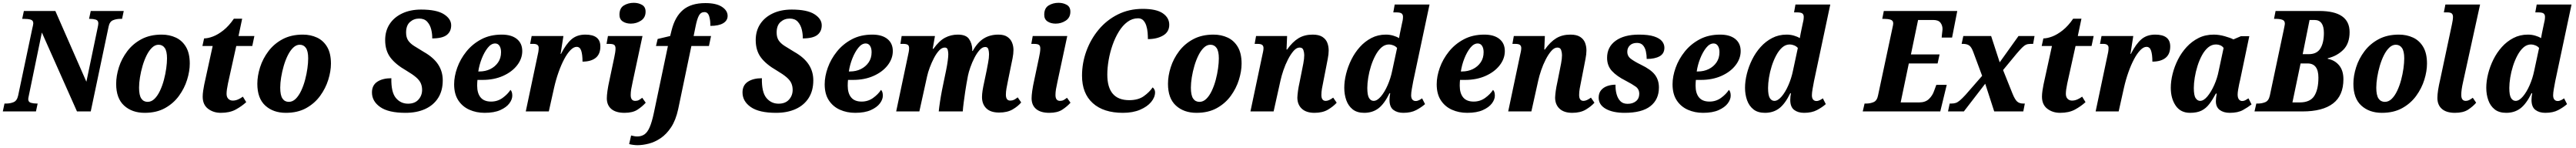

<svg xmlns="http://www.w3.org/2000/svg" viewBox="-43 -792 18339 1052"><path d="M-23 0 -11 -56H1Q30 -56 54 -66Q78 -76 86 -112L187 -590Q190 -603 192 -612Q194 -621 194 -626Q194 -647 175.5 -652.5Q157 -658 127 -658H115L127 -714H351L572 -211L652 -594Q654 -602 655.5 -611.5Q657 -621 657 -626Q657 -647 639 -652.5Q621 -658 598 -658H591L603 -714H838L826 -658H814Q785 -658 761 -648Q737 -638 730 -602L603 0H505L255 -561L164 -121Q158 -93 158 -88Q158 -67 176.5 -61.5Q195 -56 218 -56H225L213 0Z M987 10Q897 10 840.5 -41.5Q784 -93 784 -196Q784 -253 803.5 -314Q823 -375 863 -428Q903 -481 964 -513.5Q1025 -546 1108 -546Q1163 -546 1208.5 -525Q1254 -504 1281 -458.5Q1308 -413 1308 -340Q1308 -286 1289 -225Q1270 -164 1231 -110.5Q1192 -57 1131.5 -23.5Q1071 10 987 10ZM1008 -68Q1035 -68 1057 -89.5Q1079 -111 1096 -147Q1113 -183 1124 -224.5Q1135 -266 1140.5 -306Q1146 -346 1146 -377Q1146 -428 1130 -451Q1114 -474 1086 -474Q1061 -474 1039.5 -453.5Q1018 -433 1001 -399Q984 -365 972 -324Q960 -283 953.5 -242.5Q947 -202 947 -169Q947 -115 963 -91.5Q979 -68 1008 -68Z M1529 10Q1476 10 1438 -19Q1400 -48 1400 -105Q1400 -124 1403.5 -148Q1407 -172 1411 -191L1471 -465H1398L1410 -519Q1437 -519 1473 -532.5Q1509 -546 1548 -577Q1587 -608 1622 -659H1681L1655 -536H1768L1753 -465H1639L1580 -199Q1570 -152 1570 -125Q1570 -102 1582.5 -89.5Q1595 -77 1614 -77Q1633 -77 1651.5 -85Q1670 -93 1686 -105L1710 -66Q1677 -36 1634.5 -13Q1592 10 1529 10Z M1992 10Q1902 10 1845.5 -41.5Q1789 -93 1789 -196Q1789 -253 1808.5 -314Q1828 -375 1868 -428Q1908 -481 1969 -513.5Q2030 -546 2113 -546Q2168 -546 2213.5 -525Q2259 -504 2286 -458.5Q2313 -413 2313 -340Q2313 -286 2294 -225Q2275 -164 2236 -110.5Q2197 -57 2136.5 -23.5Q2076 10 1992 10ZM2013 -68Q2040 -68 2062 -89.5Q2084 -111 2101 -147Q2118 -183 2129 -224.5Q2140 -266 2145.5 -306Q2151 -346 2151 -377Q2151 -428 2135 -451Q2119 -474 2091 -474Q2066 -474 2044.5 -453.5Q2023 -433 2006 -399Q1989 -365 1977 -324Q1965 -283 1958.5 -242.5Q1952 -202 1952 -169Q1952 -115 1968 -91.5Q1984 -68 2013 -68Z M2844 10Q2723 10 2664 -31Q2605 -72 2605 -135Q2605 -186 2643 -211Q2681 -236 2743 -236Q2741 -137 2775 -96Q2809 -55 2862 -55Q2910 -55 2936 -84Q2962 -113 2962 -153Q2962 -179 2952.5 -200.5Q2943 -222 2918.5 -243Q2894 -264 2850 -290Q2773 -334 2736 -383.5Q2699 -433 2699 -507Q2699 -572 2730.5 -620.5Q2762 -669 2820 -696.5Q2878 -724 2955 -724Q3065 -724 3117 -691Q3169 -658 3169 -612Q3169 -568 3137.5 -543.5Q3106 -519 3034 -519Q3035 -549 3027 -582Q3019 -615 2998.5 -637.5Q2978 -660 2941 -660Q2903 -660 2875.5 -635.5Q2848 -611 2848 -561Q2848 -527 2862 -505.5Q2876 -484 2904 -466Q2932 -448 2974 -423Q3043 -384 3076 -334Q3109 -284 3109 -221Q3109 -147 3076 -95.5Q3043 -44 2983.5 -17Q2924 10 2844 10Z M3407 10Q3348 10 3298.5 -12Q3249 -34 3219.5 -79Q3190 -124 3190 -193Q3190 -249 3212 -310.5Q3234 -372 3277 -425.5Q3320 -479 3383 -512.5Q3446 -546 3529 -546Q3598 -546 3636.5 -515Q3675 -484 3675 -429Q3675 -375 3638.5 -328Q3602 -281 3538 -252.5Q3474 -224 3392 -224H3356Q3355 -214 3354.5 -203.5Q3354 -193 3354 -183Q3354 -129 3378.5 -99.5Q3403 -70 3453 -70Q3499 -70 3535 -96Q3571 -122 3591 -153Q3604 -141 3604 -112Q3604 -85 3583 -57Q3562 -29 3518.5 -9.5Q3475 10 3407 10ZM3370 -284Q3413 -284 3447.5 -301Q3482 -318 3503 -348.5Q3524 -379 3524 -421Q3524 -449 3513 -466Q3502 -483 3482 -483Q3454 -483 3429.5 -452.5Q3405 -422 3387 -376.5Q3369 -331 3362 -284Z M3783 -392Q3787 -408 3789.5 -423Q3792 -438 3792 -452Q3792 -480 3755 -480H3731L3742 -536H3968L3948 -409H3951Q3987 -480 4026 -513Q4065 -546 4124 -546Q4231 -546 4231 -462Q4231 -407 4197.5 -380.5Q4164 -354 4104 -354Q4104 -403 4095 -431Q4086 -459 4062 -459Q4041 -459 4018 -435.5Q3995 -412 3973.5 -371.5Q3952 -331 3933.5 -279Q3915 -227 3902 -170L3864 0H3700Z M4448 -624Q4414 -624 4390.5 -639.5Q4367 -655 4367 -687Q4367 -734 4398 -753Q4429 -772 4469 -772Q4502 -772 4527.5 -757.5Q4553 -743 4553 -709Q4553 -667 4520.5 -645.5Q4488 -624 4448 -624ZM4403 10Q4342 10 4309.5 -17Q4277 -44 4277 -94Q4277 -113 4281.5 -146Q4286 -179 4297 -228L4330 -384Q4334 -402 4336.5 -418.5Q4339 -435 4339 -447Q4339 -466 4329.5 -473Q4320 -480 4294 -480H4275L4285 -536H4531L4461 -210Q4454 -179 4450.5 -157.5Q4447 -136 4447 -117Q4447 -75 4479 -75Q4494 -75 4504.5 -80.5Q4515 -86 4529 -97L4554 -62Q4530 -35 4495.5 -12.5Q4461 10 4403 10Z M4495 240Q4481 240 4463 237.5Q4445 235 4436 232L4450 171Q4458 173 4470 175.5Q4482 178 4493 178Q4523 178 4544.5 163.5Q4566 149 4582 112.5Q4598 76 4612 10L4712 -465H4627L4639 -515L4728 -536L4738 -576Q4762 -673 4819.5 -721.5Q4877 -770 4979 -770Q5056 -770 5096.5 -743.5Q5137 -717 5137 -679Q5137 -646 5105.5 -627Q5074 -608 5014 -608Q5015 -645 5006 -675.5Q4997 -706 4972 -706Q4946 -706 4932.5 -681Q4919 -656 4908 -600L4895 -536H5019L5004 -465H4879L4785 -16Q4768 62 4735 112Q4702 162 4660.5 190Q4619 218 4575.5 229Q4532 240 4495 240Z M5482 10Q5361 10 5302 -31Q5243 -72 5243 -135Q5243 -186 5281 -211Q5319 -236 5381 -236Q5379 -137 5413 -96Q5447 -55 5500 -55Q5548 -55 5574 -84Q5600 -113 5600 -153Q5600 -179 5590.5 -200.5Q5581 -222 5556.5 -243Q5532 -264 5488 -290Q5411 -334 5374 -383.5Q5337 -433 5337 -507Q5337 -572 5368.5 -620.5Q5400 -669 5458 -696.5Q5516 -724 5593 -724Q5703 -724 5755 -691Q5807 -658 5807 -612Q5807 -568 5775.5 -543.5Q5744 -519 5672 -519Q5673 -549 5665 -582Q5657 -615 5636.5 -637.5Q5616 -660 5579 -660Q5541 -660 5513.5 -635.5Q5486 -611 5486 -561Q5486 -527 5500 -505.5Q5514 -484 5542 -466Q5570 -448 5612 -423Q5681 -384 5714 -334Q5747 -284 5747 -221Q5747 -147 5714 -95.5Q5681 -44 5621.5 -17Q5562 10 5482 10Z M6045 10Q5986 10 5936.5 -12Q5887 -34 5857.5 -79Q5828 -124 5828 -193Q5828 -249 5850 -310.5Q5872 -372 5915 -425.5Q5958 -479 6021 -512.5Q6084 -546 6167 -546Q6236 -546 6274.5 -515Q6313 -484 6313 -429Q6313 -375 6276.5 -328Q6240 -281 6176 -252.5Q6112 -224 6030 -224H5994Q5993 -214 5992.5 -203.5Q5992 -193 5992 -183Q5992 -129 6016.5 -99.5Q6041 -70 6091 -70Q6137 -70 6173 -96Q6209 -122 6229 -153Q6242 -141 6242 -112Q6242 -85 6221 -57Q6200 -29 6156.5 -9.5Q6113 10 6045 10ZM6008 -284Q6051 -284 6085.5 -301Q6120 -318 6141 -348.5Q6162 -379 6162 -421Q6162 -449 6151 -466Q6140 -483 6120 -483Q6092 -483 6067.5 -452.5Q6043 -422 6025 -376.5Q6007 -331 6000 -284Z M7070 8Q7009 8 6978.5 -22Q6948 -52 6948 -102Q6948 -123 6952 -148.5Q6956 -174 6964 -210L6981 -291Q6985 -313 6991.5 -346.5Q6998 -380 6998 -406Q6998 -424 6993.5 -441Q6989 -458 6971 -458Q6950 -458 6930.5 -436Q6911 -414 6894 -381Q6877 -348 6865 -313.5Q6853 -279 6848 -254L6837 -194Q6833 -173 6828 -138Q6823 -103 6818 -66Q6813 -29 6811 0H6640Q6643 -30 6649 -69.5Q6655 -109 6663 -150Q6671 -191 6678 -223L6692 -290Q6700 -329 6704 -359.5Q6708 -390 6708 -406Q6708 -422 6704 -438Q6700 -454 6683 -454Q6662 -454 6642.5 -433Q6623 -412 6606 -379.5Q6589 -347 6576 -312Q6563 -277 6557 -249L6502 0H6337L6421 -397Q6424 -410 6426.5 -423.5Q6429 -437 6429 -449Q6429 -467 6419.5 -473.5Q6410 -480 6388 -480H6367L6376 -536H6613L6597 -445H6602Q6643 -502 6685 -524Q6727 -546 6776 -546Q6834 -546 6855.5 -515Q6877 -484 6879 -440Q6879 -435 6878 -430H6882Q6916 -491 6960.5 -518.5Q7005 -546 7065 -546Q7105 -546 7128.5 -530Q7152 -514 7162 -489Q7172 -464 7172 -437Q7172 -410 7165.5 -377.5Q7159 -345 7153 -317L7132 -214Q7126 -186 7122 -162.5Q7118 -139 7118 -119Q7118 -77 7149 -77Q7164 -77 7175.5 -82.5Q7187 -88 7202 -100L7227 -64Q7205 -37 7166.5 -14.5Q7128 8 7070 8Z M7472 -624Q7438 -624 7414.5 -639.5Q7391 -655 7391 -687Q7391 -734 7422 -753Q7453 -772 7493 -772Q7526 -772 7551.5 -757.5Q7577 -743 7577 -709Q7577 -667 7544.5 -645.5Q7512 -624 7472 -624ZM7427 10Q7366 10 7333.5 -17Q7301 -44 7301 -94Q7301 -113 7305.5 -146Q7310 -179 7321 -228L7354 -384Q7358 -402 7360.5 -418.5Q7363 -435 7363 -447Q7363 -466 7353.5 -473Q7344 -480 7318 -480H7299L7309 -536H7555L7485 -210Q7478 -179 7474.5 -157.5Q7471 -136 7471 -117Q7471 -75 7503 -75Q7518 -75 7528.5 -80.5Q7539 -86 7553 -97L7578 -62Q7554 -35 7519.5 -12.5Q7485 10 7427 10Z M7951 10Q7813 10 7736.5 -59Q7660 -128 7660 -254Q7660 -344 7691 -429Q7722 -514 7779 -582Q7836 -650 7915.5 -689.5Q7995 -729 8092 -729Q8189 -729 8235 -697.5Q8281 -666 8281 -616Q8281 -565 8237 -539.5Q8193 -514 8129 -514Q8129 -535 8127 -560.5Q8125 -586 8117.5 -609.5Q8110 -633 8096 -647.5Q8082 -662 8059 -662Q8018 -662 7983.5 -636.5Q7949 -611 7922.5 -568Q7896 -525 7877.5 -472.5Q7859 -420 7849.5 -365Q7840 -310 7840 -262Q7840 -80 7996 -80Q8060 -80 8100 -108.5Q8140 -137 8163 -171Q8169 -166 8174.5 -157Q8180 -148 8180 -136Q8180 -101 8152.5 -67.5Q8125 -34 8073.5 -12Q8022 10 7951 10Z M8475 10Q8385 10 8328.5 -41.5Q8272 -93 8272 -196Q8272 -253 8291.5 -314Q8311 -375 8351 -428Q8391 -481 8452 -513.5Q8513 -546 8596 -546Q8651 -546 8696.5 -525Q8742 -504 8769 -458.5Q8796 -413 8796 -340Q8796 -286 8777 -225Q8758 -164 8719 -110.5Q8680 -57 8619.5 -23.5Q8559 10 8475 10ZM8496 -68Q8523 -68 8545 -89.5Q8567 -111 8584 -147Q8601 -183 8612 -224.5Q8623 -266 8628.5 -306Q8634 -346 8634 -377Q8634 -428 8618 -451Q8602 -474 8574 -474Q8549 -474 8527.5 -453.5Q8506 -433 8489 -399Q8472 -365 8460 -324Q8448 -283 8441.5 -242.5Q8435 -202 8435 -169Q8435 -115 8451 -91.5Q8467 -68 8496 -68Z M9315 10Q9256 10 9224.5 -19.5Q9193 -49 9193 -99Q9194 -120 9197.5 -146Q9201 -172 9209 -208L9225 -288Q9229 -307 9235.5 -341Q9242 -375 9242 -400Q9242 -418 9236 -436Q9230 -454 9209 -454Q9187 -454 9166 -430Q9145 -406 9126 -369Q9107 -332 9093.5 -292Q9080 -252 9073 -220L9024 0H8859L8943 -397Q8946 -410 8949 -424.5Q8952 -439 8952 -450Q8952 -465 8943 -472.5Q8934 -480 8910 -480H8889L8899 -536H9120L9116 -440H9120Q9159 -495 9201.5 -520.5Q9244 -546 9302 -546Q9346 -546 9371 -530Q9396 -514 9406 -488.5Q9416 -463 9416 -433Q9416 -407 9409.5 -374.5Q9403 -342 9398 -315L9378 -213Q9372 -185 9368 -161.5Q9364 -138 9364 -117Q9364 -75 9395 -75Q9417 -75 9448 -98L9473 -62Q9450 -36 9411.5 -13Q9373 10 9315 10Z M9669 10Q9618 10 9587 -14.5Q9556 -39 9541.5 -79.5Q9527 -120 9527 -168Q9527 -215 9540 -267Q9553 -319 9577.5 -368.5Q9602 -418 9638 -458Q9674 -498 9720.5 -522Q9767 -546 9823 -546Q9850 -546 9874.5 -539Q9899 -532 9917 -521Q9919 -534 9923 -554Q9927 -574 9929 -583L9937 -621Q9941 -636 9943 -648.5Q9945 -661 9945 -673Q9945 -688 9935.5 -696Q9926 -704 9896 -704H9876L9886 -760H10134L10018 -215Q10013 -189 10008 -160.5Q10003 -132 10003 -115Q10003 -94 10012 -84Q10021 -74 10035 -74Q10048 -74 10060.5 -80.5Q10073 -87 10081 -93L10102 -52Q10076 -29 10039 -9.5Q10002 10 9947 10Q9904 10 9876.5 -11Q9849 -32 9849 -82Q9849 -95 9850.5 -107.5Q9852 -120 9854 -129H9849Q9811 -52 9769 -21Q9727 10 9669 10ZM9736 -75Q9761 -75 9787.5 -106Q9814 -137 9835.5 -186Q9857 -235 9868 -288L9903 -451Q9893 -463 9876.5 -469.5Q9860 -476 9846 -476Q9816 -476 9792 -455Q9768 -434 9749 -398.5Q9730 -363 9717 -322Q9704 -281 9697.5 -240Q9691 -199 9691 -167Q9691 -115 9703.5 -95Q9716 -75 9736 -75Z M10402 10Q10343 10 10293.5 -12Q10244 -34 10214.5 -79Q10185 -124 10185 -193Q10185 -249 10207 -310.5Q10229 -372 10272 -425.5Q10315 -479 10378 -512.5Q10441 -546 10524 -546Q10593 -546 10631.5 -515Q10670 -484 10670 -429Q10670 -375 10633.5 -328Q10597 -281 10533 -252.5Q10469 -224 10387 -224H10351Q10350 -214 10349.5 -203.5Q10349 -193 10349 -183Q10349 -129 10373.5 -99.5Q10398 -70 10448 -70Q10494 -70 10530 -96Q10566 -122 10586 -153Q10599 -141 10599 -112Q10599 -85 10578 -57Q10557 -29 10513.5 -9.5Q10470 10 10402 10ZM10365 -284Q10408 -284 10442.5 -301Q10477 -318 10498 -348.5Q10519 -379 10519 -421Q10519 -449 10508 -466Q10497 -483 10477 -483Q10449 -483 10424.5 -452.5Q10400 -422 10382 -376.5Q10364 -331 10357 -284Z M11150 10Q11091 10 11059.5 -19.5Q11028 -49 11028 -99Q11029 -120 11032.5 -146Q11036 -172 11044 -208L11060 -288Q11064 -307 11070.5 -341Q11077 -375 11077 -400Q11077 -418 11071 -436Q11065 -454 11044 -454Q11022 -454 11001 -430Q10980 -406 10961 -369Q10942 -332 10928.5 -292Q10915 -252 10908 -220L10859 0H10694L10778 -397Q10781 -410 10784 -424.5Q10787 -439 10787 -450Q10787 -465 10778 -472.5Q10769 -480 10745 -480H10724L10734 -536H10955L10951 -440H10955Q10994 -495 11036.5 -520.5Q11079 -546 11137 -546Q11181 -546 11206 -530Q11231 -514 11241 -488.5Q11251 -463 11251 -433Q11251 -407 11244.5 -374.5Q11238 -342 11233 -315L11213 -213Q11207 -185 11203 -161.5Q11199 -138 11199 -117Q11199 -75 11230 -75Q11252 -75 11283 -98L11308 -62Q11285 -36 11246.5 -13Q11208 10 11150 10Z M11523 10Q11439 10 11388.5 -18.5Q11338 -47 11338 -98Q11338 -130 11355 -150.5Q11372 -171 11399.5 -180.5Q11427 -190 11458 -190Q11457 -154 11465.5 -123Q11474 -92 11492.5 -73Q11511 -54 11544 -54Q11581 -54 11604 -73Q11627 -92 11627 -125Q11627 -158 11602 -176Q11577 -194 11531 -218Q11467 -250 11432.5 -287.5Q11398 -325 11398 -381Q11398 -458 11458.5 -502Q11519 -546 11625 -546Q11693 -546 11732.5 -533Q11772 -520 11789 -499Q11806 -478 11806 -453Q11806 -411 11772 -392Q11738 -373 11680 -373Q11680 -399 11674.5 -425.5Q11669 -452 11654 -469.5Q11639 -487 11611 -487Q11578 -487 11560 -469Q11542 -451 11542 -426Q11541 -394 11566.5 -374.5Q11592 -355 11639 -332Q11710 -298 11738.5 -260.5Q11767 -223 11767 -170Q11767 -85 11706.5 -37.5Q11646 10 11523 10Z M12081 10Q12022 10 11972.5 -12Q11923 -34 11893.5 -79Q11864 -124 11864 -193Q11864 -249 11886 -310.5Q11908 -372 11951 -425.5Q11994 -479 12057 -512.5Q12120 -546 12203 -546Q12272 -546 12310.5 -515Q12349 -484 12349 -429Q12349 -375 12312.5 -328Q12276 -281 12212 -252.5Q12148 -224 12066 -224H12030Q12029 -214 12028.5 -203.5Q12028 -193 12028 -183Q12028 -129 12052.5 -99.5Q12077 -70 12127 -70Q12173 -70 12209 -96Q12245 -122 12265 -153Q12278 -141 12278 -112Q12278 -85 12257 -57Q12236 -29 12192.5 -9.5Q12149 10 12081 10ZM12044 -284Q12087 -284 12121.5 -301Q12156 -318 12177 -348.5Q12198 -379 12198 -421Q12198 -449 12187 -466Q12176 -483 12156 -483Q12128 -483 12103.5 -452.5Q12079 -422 12061 -376.5Q12043 -331 12036 -284Z M12522 10Q12471 10 12440 -14.5Q12409 -39 12394.5 -79.5Q12380 -120 12380 -168Q12380 -215 12393 -267Q12406 -319 12430.5 -368.5Q12455 -418 12491 -458Q12527 -498 12573.5 -522Q12620 -546 12676 -546Q12703 -546 12727.5 -539Q12752 -532 12770 -521Q12772 -534 12776 -554Q12780 -574 12782 -583L12790 -621Q12794 -636 12796 -648.5Q12798 -661 12798 -673Q12798 -688 12788.5 -696Q12779 -704 12749 -704H12729L12739 -760H12987L12871 -215Q12866 -189 12861 -160.5Q12856 -132 12856 -115Q12856 -94 12865 -84Q12874 -74 12888 -74Q12901 -74 12913.5 -80.5Q12926 -87 12934 -93L12955 -52Q12929 -29 12892 -9.5Q12855 10 12800 10Q12757 10 12729.5 -11Q12702 -32 12702 -82Q12702 -95 12703.5 -107.5Q12705 -120 12707 -129H12702Q12664 -52 12622 -21Q12580 10 12522 10ZM12589 -75Q12614 -75 12640.5 -106Q12667 -137 12688.5 -186Q12710 -235 12721 -288L12756 -451Q12746 -463 12729.5 -469.5Q12713 -476 12699 -476Q12669 -476 12645 -455Q12621 -434 12602 -398.5Q12583 -363 12570 -322Q12557 -281 12550.5 -240Q12544 -199 12544 -167Q12544 -115 12556.5 -95Q12569 -75 12589 -75Z M13218 0 13231 -56H13243Q13272 -56 13296 -66.5Q13320 -77 13327 -114L13430 -596Q13432 -604 13433.5 -612.5Q13435 -621 13435 -626Q13435 -646 13416.5 -652Q13398 -658 13368 -658H13357L13368 -714H13891L13854 -525H13780Q13780 -529 13781.5 -542.5Q13783 -556 13784.5 -569Q13786 -582 13786 -585Q13786 -612 13771 -631Q13756 -650 13720 -650H13612L13561 -405H13765L13751 -341H13546L13488 -64H13620Q13664 -64 13689.5 -88.5Q13715 -113 13726 -146L13742 -189H13816L13770 0Z M13825 0 13837 -56H13849Q13867 -56 13880.5 -60.5Q13894 -65 13910 -78.5Q13926 -92 13950 -118L14068 -253L14005 -422Q13992 -458 13975.5 -469Q13959 -480 13933 -480H13922L13934 -536H14132L14193 -349L14327 -536H14441L14431 -480H14411Q14393 -480 14380 -474Q14367 -468 14352 -453Q14337 -438 14313 -410L14217 -294L14284 -127Q14301 -85 14317 -70.5Q14333 -56 14360 -56H14372L14361 0H14154L14090 -197L13938 0Z M14623 10Q14570 10 14532 -19Q14494 -48 14494 -105Q14494 -124 14497.5 -148Q14501 -172 14505 -191L14565 -465H14492L14504 -519Q14531 -519 14567 -532.5Q14603 -546 14642 -577Q14681 -608 14716 -659H14775L14749 -536H14862L14847 -465H14733L14674 -199Q14664 -152 14664 -125Q14664 -102 14676.5 -89.5Q14689 -77 14708 -77Q14727 -77 14745.5 -85Q14764 -93 14780 -105L14804 -66Q14771 -36 14728.5 -13Q14686 10 14623 10Z M14959 -392Q14963 -408 14965.5 -423Q14968 -438 14968 -452Q14968 -480 14931 -480H14907L14918 -536H15144L15124 -409H15127Q15163 -480 15202 -513Q15241 -546 15300 -546Q15407 -546 15407 -462Q15407 -407 15373.5 -380.5Q15340 -354 15280 -354Q15280 -403 15271 -431Q15262 -459 15238 -459Q15217 -459 15194 -435.5Q15171 -412 15149.5 -371.5Q15128 -331 15109.5 -279Q15091 -227 15078 -170L15040 0H14876Z M15548 10Q15481 10 15446 -41Q15411 -92 15411 -168Q15411 -215 15424 -267Q15437 -319 15462 -368.5Q15487 -418 15524 -458Q15561 -498 15609 -522Q15657 -546 15717 -546Q15754 -546 15795 -534.5Q15836 -523 15857 -512L15911 -535H15970L15905 -225Q15902 -214 15898 -194.5Q15894 -175 15890.5 -154.5Q15887 -134 15887 -120Q15887 -97 15896 -85.5Q15905 -74 15919 -74Q15932 -74 15941.5 -79.5Q15951 -85 15964 -93L15986 -50Q15961 -30 15925 -10Q15889 10 15831 10Q15787 10 15759.5 -10.5Q15732 -31 15732 -73Q15732 -96 15738 -127H15732Q15709 -84 15685.5 -53Q15662 -22 15630 -6Q15598 10 15548 10ZM15620 -75Q15645 -75 15671.5 -106.5Q15698 -138 15720 -187Q15742 -236 15752 -288L15787 -451Q15778 -464 15763.5 -470Q15749 -476 15733 -476Q15702 -476 15677 -455Q15652 -434 15633 -399Q15614 -364 15601 -322.5Q15588 -281 15581.5 -240Q15575 -199 15575 -167Q15575 -114 15588 -94.5Q15601 -75 15620 -75Z M16007 0 16020 -56H16032Q16060 -56 16084 -66Q16108 -76 16116 -112L16215 -579Q16218 -595 16220.5 -606.5Q16223 -618 16223 -625Q16223 -645 16205 -651.5Q16187 -658 16157 -658H16146L16157 -714H16468Q16684 -714 16684 -564Q16684 -483 16639.5 -438.5Q16595 -394 16529 -378L16528 -374Q16578 -365 16609 -328Q16640 -291 16640 -229Q16640 -113 16566 -56.5Q16492 0 16349 0ZM16393 -407Q16451 -407 16476 -447.5Q16501 -488 16501 -558Q16501 -650 16434 -650H16399L16350 -407ZM16329 -64Q16403 -64 16432.5 -110Q16462 -156 16462 -240Q16462 -341 16385 -341H16335L16277 -64Z M16914 10Q16824 10 16767.5 -41.5Q16711 -93 16711 -196Q16711 -253 16730.5 -314Q16750 -375 16790 -428Q16830 -481 16891 -513.5Q16952 -546 17035 -546Q17090 -546 17135.5 -525Q17181 -504 17208 -458.5Q17235 -413 17235 -340Q17235 -286 17216 -225Q17197 -164 17158 -110.5Q17119 -57 17058.5 -23.5Q16998 10 16914 10ZM16935 -68Q16962 -68 16984 -89.5Q17006 -111 17023 -147Q17040 -183 17051 -224.5Q17062 -266 17067.5 -306Q17073 -346 17073 -377Q17073 -428 17057 -451Q17041 -474 17013 -474Q16988 -474 16966.5 -453.5Q16945 -433 16928 -399Q16911 -365 16899 -324Q16887 -283 16880.5 -242.5Q16874 -202 16874 -169Q16874 -115 16890 -91.5Q16906 -68 16935 -68Z M17434 10Q17373 10 17341 -18Q17309 -46 17309 -96Q17309 -119 17314 -152Q17319 -185 17331 -236L17413 -621Q17416 -634 17418 -648Q17420 -662 17420 -672Q17420 -688 17411.5 -696Q17403 -704 17378 -704H17355L17366 -760H17613L17492 -210Q17485 -179 17482 -157.5Q17479 -136 17479 -117Q17479 -75 17511 -75Q17523 -75 17534.5 -80.5Q17546 -86 17561 -97L17585 -62Q17562 -35 17527.5 -12.5Q17493 10 17434 10Z M17799 10Q17748 10 17717 -14.5Q17686 -39 17671.5 -79.5Q17657 -120 17657 -168Q17657 -215 17670 -267Q17683 -319 17707.5 -368.5Q17732 -418 17768 -458Q17804 -498 17850.5 -522Q17897 -546 17953 -546Q17980 -546 18004.5 -539Q18029 -532 18047 -521Q18049 -534 18053 -554Q18057 -574 18059 -583L18067 -621Q18071 -636 18073 -648.5Q18075 -661 18075 -673Q18075 -688 18065.5 -696Q18056 -704 18026 -704H18006L18016 -760H18264L18148 -215Q18143 -189 18138 -160.5Q18133 -132 18133 -115Q18133 -94 18142 -84Q18151 -74 18165 -74Q18178 -74 18190.5 -80.5Q18203 -87 18211 -93L18232 -52Q18206 -29 18169 -9.5Q18132 10 18077 10Q18034 10 18006.5 -11Q17979 -32 17979 -82Q17979 -95 17980.5 -107.5Q17982 -120 17984 -129H17979Q17941 -52 17899 -21Q17857 10 17799 10ZM17866 -75Q17891 -75 17917.5 -106Q17944 -137 17965.5 -186Q17987 -235 17998 -288L18033 -451Q18023 -463 18006.5 -469.5Q17990 -476 17976 -476Q17946 -476 17922 -455Q17898 -434 17879 -398.5Q17860 -363 17847 -322Q17834 -281 17827.5 -240Q17821 -199 17821 -167Q17821 -115 17833.5 -95Q17846 -75 17866 -75Z"/></svg>

Font: Noto Serif SemiCondensed ExtraBold
Style: Italic
Weight: 800
Width: 4
Italic angle: -12°
Designer: Monotype Design Team
Foundry: Monotype Imaging Inc.
Version: Version 2.014; ttfautohint (v1.8.4.7-5d5b)